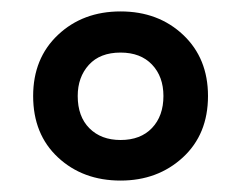

<svg xmlns="http://www.w3.org/2000/svg" viewBox="-20 -744 423 336"><path d="M191 -428Q125 -428 81.5 -468.5Q38 -509 38 -576Q38 -642 81.5 -683Q125 -724 191 -724Q257 -724 300.5 -683Q344 -642 344 -576Q344 -509 300 -468.5Q256 -428 191 -428ZM191 -499Q226 -499 246 -520Q266 -541 266 -576Q266 -610 246 -631Q226 -652 191 -652Q155 -652 135.5 -630.5Q116 -609 116 -576Q116 -540 136.5 -519.5Q157 -499 191 -499Z"/></svg>

Font: Noto Sans Ethiopic Condensed SemiBold
Style: Regular
Weight: 600
Width: 3
Designer: Monotype Design Team
Foundry: Monotype Imaging Inc.
Version: Version 2.102; ttfautohint (v1.8.4.7-5d5b)